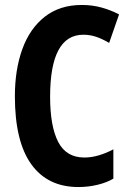

<svg xmlns="http://www.w3.org/2000/svg" viewBox="-20 -744 530 774"><path d="M296 10Q172 10 106 -82Q40 -174 40 -356Q40 -463 70 -546Q100 -629 160.5 -676.5Q221 -724 310 -724Q351 -724 388 -714Q425 -704 460 -686L420 -571Q391 -588 366.5 -596Q342 -604 316 -604Q182 -604 182 -354Q182 -235 214.5 -172Q247 -109 320 -109Q349 -109 379 -118Q409 -127 437 -142V-24Q413 -9 375 0.5Q337 10 296 10Z"/></svg>

Font: Noto Sans ExtraCondensed
Style: Bold
Weight: 700
Width: 2
Designer: Monotype Design Team
Foundry: Monotype Imaging Inc.
Version: Version 2.013; ttfautohint (v1.8.4.7-5d5b)